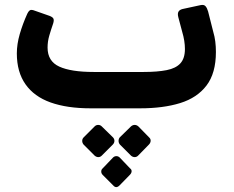

<svg xmlns="http://www.w3.org/2000/svg" viewBox="-20 -439 959 787"><path d="M351 5Q255 5 187.5 -19Q120 -43 84.5 -93.5Q49 -144 49 -220Q49 -258 61 -299.5Q73 -341 92 -383Q96 -392 102 -396.5Q108 -401 123 -395L183 -374Q196 -369 199 -362.5Q202 -356 198 -343Q189 -317 182 -293Q175 -269 175 -244Q175 -188 223 -166Q271 -144 364 -144H569Q625 -144 663 -151.5Q701 -159 719.5 -179.5Q738 -200 738 -238Q738 -271 727 -308L711 -368Q707 -383 711.5 -391Q716 -399 728 -402L802 -418Q816 -421 822.5 -413.5Q829 -406 833 -392L854 -309Q860 -289 862.5 -268.5Q865 -248 865 -226Q865 -139 826.5 -88.5Q788 -38 718.5 -16.5Q649 5 554 5ZM368 199 323 154Q317 147 317 138.5Q317 130 323 124L368 79Q374 73 382.5 73Q391 73 397 79L443 124Q449 130 449 138.5Q449 147 442 154L397 199Q391 205 383 205Q375 205 368 199ZM517 199 472 154Q466 147 466 138.5Q466 130 471 124L517 79Q524 73 532 73Q540 73 547 79L591 124Q598 130 597.5 138.5Q597 147 590 154L546 199Q540 205 532 205Q524 205 517 199ZM444 321 401 278Q395 272 395 264Q395 256 401 251L443 207Q449 201 457 201Q465 201 471 207L513 251Q520 256 519.5 263.5Q519 271 512 278L470 321Q456 335 444 321Z"/></svg>

Font: Rubik SemiBold
Style: Italic
Weight: 600
Italic angle: -12°
Designer: Hubert and Fischer
Foundry: Hubert and Fischer
Version: Version 2.300;gftools[0.9.30]